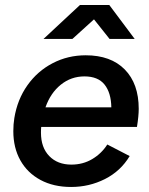

<svg xmlns="http://www.w3.org/2000/svg" viewBox="-20 -732 593 764"><path d="M33 -210Q33 -238 37 -262Q49 -336 89 -392.5Q129 -449 189.5 -480.5Q250 -512 321 -512Q421 -512 476.5 -455.5Q532 -399 532 -299Q532 -271 525 -227H144Q143 -219 143 -204Q143 -145 176 -111Q209 -77 264 -77Q310 -77 347 -99Q384 -121 407 -157L496 -111Q460 -51 397.5 -19.5Q335 12 263 12Q193 12 141 -16Q89 -44 61 -94Q33 -144 33 -210ZM423 -305Q422 -363 396 -395.5Q370 -428 316 -428Q263 -428 222 -395Q181 -362 161 -305ZM298 -712H415L516 -577H416L354 -655L268 -577H153Z"/></svg>

Font: Oak Sans Semibold
Style: Italic
Weight: 600
Italic angle: -9.49998°
Foundry: Erik Kennedy, Walven
Version: Version 1.000